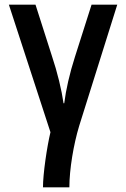

<svg xmlns="http://www.w3.org/2000/svg" viewBox="-20 -562 540 822"><path d="M164 240H277C277 163 295 56 319 -23L482 -542H372L301 -319C278 -248 262 -176 255 -120H252C244 -176 226 -252 202 -323L132 -542H18L196 4C181 67 164 182 164 240Z"/></svg>

Font: Noto Sans Mono ExtraCondensed SemiBold
Style: Regular
Weight: 600
Width: 2
Designer: Monotype Design Team
Foundry: Monotype Imaging Inc.
Version: Version 2.014